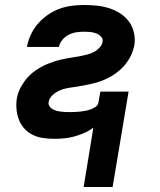

<svg xmlns="http://www.w3.org/2000/svg" viewBox="-20 -548 640 769"><path d="M315 201 354 -37Q337 -24 317.5 -15.5Q298 -7 278 -1.5Q258 4 238 6Q218 8 198 8Q176 8 154 5Q132 2 113 -7Q94 -16 79.5 -31Q65 -46 57 -65.5Q49 -85 46.5 -106.5Q44 -128 47 -151Q49 -164 53.5 -177Q58 -190 65 -202Q72 -214 80.5 -225.5Q89 -237 99.5 -247Q110 -257 121.5 -265Q133 -273 145.5 -280Q158 -287 170.5 -292Q183 -297 196.5 -301.5Q210 -306 223 -309Q236 -312 249.5 -314.5Q263 -317 276.5 -319Q290 -321 303 -323.5Q316 -326 329.5 -329.5Q343 -333 355.5 -339.5Q368 -346 378.5 -357Q389 -368 391 -381Q393 -393 384 -402Q375 -411 363.5 -415Q352 -419 339.5 -420Q327 -421 315 -421Q300 -421 284.5 -418.5Q269 -416 254.5 -408.5Q240 -401 229.5 -388Q219 -375 216 -360H88Q92 -384 103 -408Q114 -432 131 -452Q148 -472 170 -487.5Q192 -503 216 -512Q240 -521 265 -524.5Q290 -528 315 -528Q341 -528 366.5 -525.5Q392 -523 416 -515.5Q440 -508 461 -494.5Q482 -481 496.5 -461.5Q511 -442 516.5 -417Q522 -392 518 -366Q515 -353 510.5 -340Q506 -327 499 -315Q492 -303 483.5 -292Q475 -281 464.5 -271.5Q454 -262 442.5 -253.5Q431 -245 418.5 -238.5Q406 -232 393 -226.5Q380 -221 367 -217.5Q354 -214 341 -211Q328 -208 314.5 -205.5Q301 -203 288 -201Q275 -199 261.5 -197Q248 -195 235 -191.5Q222 -188 209.5 -181Q197 -174 187 -163.5Q177 -153 175 -140Q173 -131 177.5 -123.5Q182 -116 189.5 -111.5Q197 -107 205.5 -104.5Q214 -102 223 -101Q232 -100 241 -99.5Q250 -99 259 -99Q269 -99 279.5 -99.5Q290 -100 300.5 -101Q311 -102 321.5 -104Q332 -106 342 -109.5Q352 -113 362 -119.5Q372 -126 374 -136L382 -181H495L431 201Z"/></svg>

Font: Iosevka SS04 XBd Ex
Style: Italic
Weight: 800
Width: 7
Italic angle: -9°
Monospace: yes
Designer: Belleve Invis
Foundry: Belleve Invis
Version: Version 19.0.0; ttfautohint (v1.8.4)